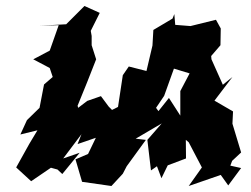

<svg xmlns="http://www.w3.org/2000/svg" viewBox="-20 -583 838 641"><path d="M241 -223 239 -230C260 -281 281 -333 301 -385L286 -432V-463L283 -480L313 -540L262 -563L201 -502L111 -497L176 -499L146 -414L91 -385L146 -356L156 -326L127 -301L112 -223L70 -182L48 -134L105 -148L78 -103L34 -24L84 22L150 -23L172 -17L188 -2L246 -73L191 -54L252 -135L239 -102L300 -123L274 -69L232 -51C240 -26 246 -1 254 24L352 38L390 -3L403 -28L467 -116L433 -120L520 -171L472 -116L484 -14L504 -28L519 12L540 -31L601 -54L600 -158L597 -119L610 -108L654 -24L610 38L717 1L742 36L785 -22L749 -30L755 -46L785 -74L756 -170L758 -211L696 -247L756 -326L724 -300L686 -385L685 -396L716 -432L717 -488L701 -517L616 -496L565 -500L562 -536L556 -521L492 -483L489 -431L469 -346L410 -361L390 -332L374 -226L354 -216L343 -227L317 -262L271 -246ZM501 -223 528 -263 565 -366 557 -355 613 -338 582 -279V-197L544 -256L509 -212Z"/></svg>

Font: Asimov Aggro
Style: It
Weight: 500
Designer: Google
Version: Version 2.000980; 2014